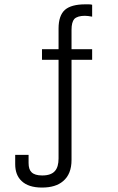

<svg xmlns="http://www.w3.org/2000/svg" viewBox="-20 -722 540 882"><path d="M308.6 -447.3H403.3V-496.1H308.6V-585Q308.6 -620.1 321.3 -634.8Q335.9 -649.4 370.1 -649.4L384.8 -648.4L403.3 -645.5V-700.2Q395.5 -702.1 387.7 -702.1Q381.8 -702.1 372.1 -702.1Q307.6 -702.1 278.3 -676.8Q249 -650.4 249 -590.8V-496.1H172.9V-447.3H249V5.9Q249 44.9 232.4 63.5Q214.8 84 173.8 84Q139.6 84 125 69.3Q111.3 56.6 111.3 26.4V-10.7H49.8V32.2Q49.8 82 79.1 109.4Q110.4 139.6 172.9 139.6Q235.4 139.6 269.5 110.4Q308.6 78.1 308.6 12.7Z"/></svg>

Font: DotumChe
Style: Regular
Weight: 400
Monospace: yes
Version: Version 2.21